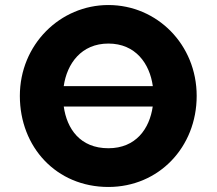

<svg xmlns="http://www.w3.org/2000/svg" viewBox="-20 -749 865 767"><path d="M59.3 -365.9C59.3 -161.1 205.5 -2.1 412.9 -2.1C614.4 -2.1 765.7 -161.1 765.7 -365.9C765.7 -570.8 607.6 -728.9 412.9 -728.9C220 -728.9 59.3 -570.8 59.3 -365.9ZM234.7 -323.4H590.1C577.4 -234.8 523 -156.8 412.9 -156.8C299.9 -156.8 247.1 -234.8 234.7 -323.4ZM590.5 -405H234.6C247.4 -495 305.1 -575 412.9 -575C521.5 -575 578 -495 590.5 -405Z"/></svg>

Font: Sztylet
Style: Bd
Weight: 700
Foundry: Cannot Into Space Fonts, PlusOne Fonts
Version: Version 0.12